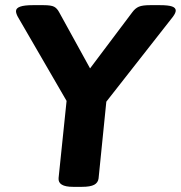

<svg xmlns="http://www.w3.org/2000/svg" viewBox="-20 -722 701 744"><path d="M263 2Q204 2 207 -32L238 -331L49 -657Q42 -670 42 -679Q42 -702 107 -702H149Q178 -702 189.5 -696Q201 -690 209 -675L329 -457L493 -675Q504 -690 518 -696Q532 -702 561 -702H600Q632 -702 646.5 -697Q661 -692 661 -681Q661 -672 650 -657L392 -328L362 -31Q360 -14 345 -6Q330 2 298 2Z"/></svg>

Font: Asap Semi Expanded Semi Expanded Regular
Style: Bold Italic
Weight: 700
Width: 6
Italic angle: -6°
Designer: Pablo Cosgaya
Foundry: Omnibus-Type
Version: Version 3.001; ttfautohint (v1.8.4.7-5d5b)